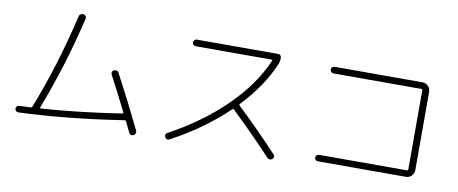

<svg xmlns="http://www.w3.org/2000/svg" viewBox="-66 -1023 3132 1313"><g transform="rotate(10 1500.0 -366.5)"><path d="M99.6 -5.9Q90.8 -5.9 84 -12.2Q77.1 -18.6 77.1 -27.8Q77.1 -37.1 83 -43.9Q88.9 -50.8 97.7 -50.8Q153.3 -52.7 179.7 -54.7Q186.5 -54.7 189.5 -63.5Q189.5 -64.5 190.4 -66.4Q309.6 -369.1 392.6 -723.6Q394.5 -734.4 403.8 -740.2Q413.1 -746.1 422.9 -744.1Q447.3 -738.3 442.4 -715.8Q361.3 -372.1 242.2 -66.4Q240.2 -59.6 248 -58.6Q504.9 -76.2 803.7 -122.1Q811.5 -124 807.6 -130.9Q736.3 -274.4 684.6 -371.1Q674.8 -392.6 695.3 -402.3Q704.1 -407.2 714.4 -404.3Q724.6 -401.4 728.5 -391.6Q824.2 -211.9 916 -22.5Q919.9 -13.7 916.5 -3.9Q913.1 5.9 904.3 9.8Q881.8 19.5 871.1 -2Q837.9 -71.3 836.9 -73.2Q834 -81.1 824.2 -79.1Q431.6 -18.6 99.6 -5.9Z M1151.4 -3.9Q1131.8 6.8 1120.1 -12.7Q1109.4 -34.2 1127.9 -43.9Q1353.5 -166 1514.2 -324.2Q1674.8 -482.4 1748 -654.3Q1752 -662.1 1743.2 -662.1H1216.8Q1207 -662.1 1200.7 -668.5Q1194.3 -674.8 1194.3 -685.1Q1194.3 -695.3 1200.7 -701.7Q1207 -708 1216.8 -708H1781.2Q1791 -708 1797.4 -701.7Q1803.7 -695.3 1803.7 -684.6Q1803.7 -660.2 1795.9 -641.6Q1728.5 -479.5 1583 -326.2Q1577.1 -320.3 1583 -314.5Q1732.4 -172.9 1867.2 -28.3Q1883.8 -9.8 1867.2 5.9Q1860.4 12.7 1850.1 12.2Q1839.8 11.7 1833 4.9Q1702.1 -134.8 1549.8 -281.2Q1543.9 -287.1 1538.1 -281.2Q1374 -123 1151.4 -3.9Z M2786.1 -77.1Q2794.9 -77.1 2794.9 -85V-634.8Q2794.9 -642.6 2786.1 -642.6H2175.8Q2167 -642.6 2160.2 -649.9Q2153.3 -657.2 2153.3 -666Q2153.3 -674.8 2160.2 -681.6Q2167 -688.5 2175.8 -688.5H2787.1Q2810.5 -688.5 2826.7 -671.9Q2842.8 -655.3 2842.8 -631.8V-87.9Q2842.8 -64.5 2826.2 -48.3Q2809.6 -32.2 2787.1 -32.2H2175.8Q2167 -32.2 2160.2 -38.6Q2153.3 -44.9 2153.3 -54.2Q2153.3 -63.5 2160.2 -70.3Q2167 -77.1 2175.8 -77.1Z"/></g></svg>

Font: Rounded-X Mgen+ 1mn light
Style: Regular
Weight: 200
Designer: [Source Han Sans]
Ryoko NISHIZUKA  (kana & ideographs); Paul D. Hunt (Latin, Greek & Cyrillic); Wenlong ZHANG  (bopomofo
Version: Version 1.059.20150602